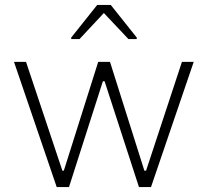

<svg xmlns="http://www.w3.org/2000/svg" viewBox="-20 -762 846 782"><path d="M211 0 37 -510H86L234 -67H240L380 -510H428L568 -67H575L721 -510H769L595 0H546L406 -431H399L261 0ZM270 -603V-609L376 -742H431L537 -609V-603H503L403 -709L304 -603Z"/></svg>

Font: Saira ExtraLight
Style: Regular
Weight: 200
Designer: Hector Gatti with collaboration of the Omnibus-Type team
Foundry: Omnibus-Type
Version: Version 1.100; ttfautohint (v1.8.3)